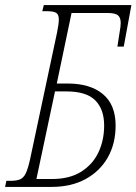

<svg xmlns="http://www.w3.org/2000/svg" viewBox="-46 -734 536 754"><path d="M-26 0 -21 -24H-3Q20 -24 33.5 -30Q47 -36 55.5 -54Q64 -72 72 -108L178 -606Q185 -640 185 -657Q185 -678 174 -684Q163 -690 139 -690H120L126 -714H470L440 -551H415L424 -609Q426 -618 427 -628Q428 -638 428 -644Q428 -665 417 -674Q406 -683 376 -683H235L177 -406H220Q308 -406 358 -364.5Q408 -323 408 -241Q408 -170 377.5 -116Q347 -62 290.5 -31Q234 0 157 0ZM215 -375H170L97 -31H158Q227 -31 272.5 -59.5Q318 -88 340.5 -135.5Q363 -183 363 -241Q363 -305 328 -340Q293 -375 215 -375Z"/></svg>

Font: Noto Serif ExtraCondensed ExtraLight
Style: Italic
Weight: 200
Width: 2
Italic angle: -12°
Designer: Monotype Design Team
Foundry: Monotype Imaging Inc.
Version: Version 2.014; ttfautohint (v1.8.4.7-5d5b)